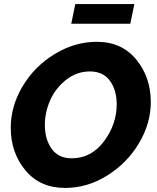

<svg xmlns="http://www.w3.org/2000/svg" viewBox="-20 -920 773 946"><path d="M331 -803 351 -900H642L622 -803ZM33 -291Q33 -397 91.5 -495Q150 -593 249 -653.5Q348 -714 457 -714Q580 -714 651.5 -626.5Q723 -539 723 -417Q723 -312 664.5 -214Q606 -116 508 -55Q410 6 301 6Q177 6 105 -81Q33 -168 33 -291ZM555 -406Q555 -476 521.5 -522Q488 -568 423 -568Q358 -568 305.5 -526.5Q253 -485 227 -425.5Q201 -366 201 -304Q201 -234 234.5 -187Q268 -140 333 -140Q430 -140 492.5 -224Q555 -308 555 -406Z"/></svg>

Font: Raleway-v4020 ExtraBold
Style: Italic
Weight: 800
Italic angle: -12°
Designer: Matt McInerney, Pablo Impallari, Rodrigo Fuenzalida
Foundry: Matt McInerney, Pablo Impallari, Rodrigo Fuenzalida
Version: Version 4.020;PS 004.020;hotconv 1.0.88;makeotf.lib2.5.64775